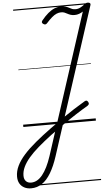

<svg xmlns="http://www.w3.org/2000/svg" viewBox="-182 -1089 952 1684"><g transform="rotate(-5 294.0 -247.5)"><path d="M21 542Q-12 542 -38 528.5Q-64 515 -78.5 490Q-93 465 -93 429Q-93 382 -70.5 335Q-48 288 -4.5 239.5Q39 191 100.5 140Q162 89 240 32Q296 -9 351 -47Q406 -85 458 -118Q510 -151 554 -177Q564 -183 571.5 -182Q579 -181 586 -169Q592 -158 589.5 -150.5Q587 -143 577 -136Q527 -107 470.5 -70.5Q414 -34 355.5 7Q297 48 238 91Q172 141 120.5 185.5Q69 230 34.5 270.5Q0 311 -18 349.5Q-36 388 -36 426Q-36 457 -19.5 474.5Q-3 492 26 492Q81 492 126 436.5Q171 381 206 275L608 -963Q593 -953 574 -946Q555 -939 534 -939Q514 -939 499 -944Q484 -949 471.5 -956Q459 -963 446.5 -968Q434 -973 418 -973Q397 -973 377 -964.5Q357 -956 335 -937Q313 -918 287 -889Q280 -881 272 -879.5Q264 -878 253 -885Q243 -892 242 -899.5Q241 -907 248 -916Q278 -953 306.5 -977Q335 -1001 363 -1012.5Q391 -1024 420 -1024Q444 -1024 461 -1019Q478 -1014 491 -1006.5Q504 -999 517 -994Q530 -989 546 -989Q569 -989 589 -999.5Q609 -1010 625 -1023Q634 -1031 641 -1034Q648 -1037 657 -1037Q671 -1037 677 -1031Q683 -1025 680 -1015L259 281Q231 367 196 425.5Q161 484 118 513Q75 542 21 542ZM0 513H639V523H0ZM0 -20H639V0H0ZM0 -505H639V-500H0ZM0 -1033H639V-1023H0Z"/></g></svg>

Font: Playwrite IN Guides
Style: Regular
Weight: 400
Designer: Veronika Burian, José Scaglione
Foundry: TypeTogether
Version: Version 1.003